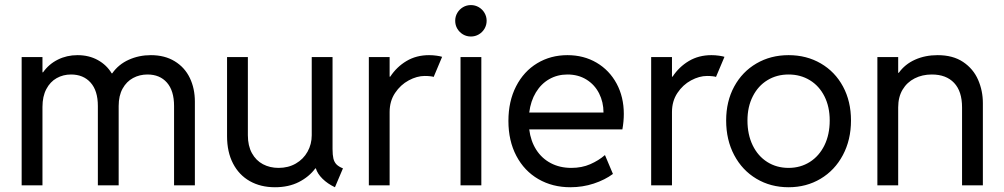

<svg xmlns="http://www.w3.org/2000/svg" viewBox="-20 -748 4052 775"><path d="M67.4 -517.6H151.4V-456.1H153.8Q177.2 -489.3 213.4 -507.3Q249.5 -525.4 293 -525.4Q338.9 -525.4 374.8 -505.6Q410.6 -485.8 430.7 -452.1H433.1Q458.5 -488.3 499.8 -506.8Q541 -525.4 588.9 -525.4Q645 -525.4 685.3 -500.7Q725.6 -476.1 746.1 -433.6Q766.6 -391.1 766.6 -337.9V0H682.6V-320.3Q682.6 -381.8 653.8 -414.6Q625 -447.3 575.2 -447.3Q543.5 -447.3 517.1 -433.1Q490.7 -418.9 474.9 -390.4Q459 -361.8 459 -320.3V0H375V-320.3Q375 -381.8 345.7 -414.6Q316.4 -447.3 266.6 -447.3Q234.9 -447.3 208.7 -432.6Q182.6 -418 167 -388.4Q151.4 -358.9 151.4 -316.4V0H67.4Z M896.5 -198.2V-517.6H980.5V-202.1Q980.5 -159.7 996.8 -129.9Q1013.2 -100.1 1041.3 -85.2Q1069.3 -70.3 1104.5 -70.3Q1143.6 -70.3 1174.1 -87.9Q1204.6 -105.5 1221.4 -135.7Q1238.3 -166 1238.3 -202.1V-517.6H1322.3V-146.5Q1322.3 -122.6 1325.7 -108.2Q1329.1 -93.8 1338.1 -84.5Q1347.2 -75.2 1364.3 -68.4L1332 7.8Q1302.2 -6.3 1281.7 -26.6Q1261.2 -46.9 1254.9 -68.4H1252.9Q1227.5 -34.2 1186.3 -13.2Q1145 7.8 1089.8 7.8Q1032.2 7.8 988.5 -16.8Q944.8 -41.5 920.7 -87.9Q896.5 -134.3 896.5 -198.2Z M1468.8 -517.6H1552.7V-438.5H1555.2Q1581.1 -478 1620.8 -501.7Q1660.6 -525.4 1711.9 -525.4Q1727.5 -525.4 1742.7 -523.2Q1757.8 -521 1764.6 -518.6L1730.5 -437.5Q1727.5 -439 1717 -440.2Q1706.5 -441.4 1694.3 -441.4Q1663.1 -441.4 1629.9 -423.6Q1596.7 -405.8 1574.7 -372.8Q1552.7 -339.8 1552.7 -295.9V0H1468.8Z M1838.9 -517.6H1922.9V0H1838.9ZM1817.4 -664.1Q1817.4 -681.6 1825.9 -696Q1834.5 -710.4 1848.9 -719Q1863.3 -727.5 1880.9 -727.5Q1897.9 -727.5 1912.6 -719Q1927.2 -710.4 1935.8 -695.8Q1944.3 -681.2 1944.3 -664.1Q1944.3 -647 1935.8 -632.3Q1927.2 -617.7 1912.6 -609.1Q1897.9 -600.6 1880.9 -600.6Q1863.3 -600.6 1848.9 -609.1Q1834.5 -617.7 1825.9 -632.1Q1817.4 -646.5 1817.4 -664.1Z M2032.2 -259.8Q2032.2 -339.4 2063.2 -399.7Q2094.2 -460 2148.4 -492.7Q2202.6 -525.4 2270.5 -525.4Q2336.4 -525.4 2388.2 -494.9Q2439.9 -464.4 2469 -410.4Q2498 -356.4 2498 -288.1Q2498 -257.8 2492.2 -225.6H2116.2Q2122.1 -178.7 2144.5 -143.6Q2167 -108.4 2203.4 -89.4Q2239.7 -70.3 2286.1 -70.3Q2328.6 -70.3 2362.5 -85.2Q2396.5 -100.1 2421.9 -122.1L2454.1 -45.9Q2421.9 -22 2377 -7.1Q2332 7.8 2282.2 7.8Q2210 7.8 2153.1 -25.1Q2096.2 -58.1 2064.2 -118.9Q2032.2 -179.7 2032.2 -259.8ZM2416 -293.9Q2416 -335.9 2398.2 -371.1Q2380.4 -406.2 2347.2 -426.8Q2314 -447.3 2270.5 -447.3Q2230 -447.3 2197 -428.5Q2164.1 -409.7 2143.1 -375Q2122.1 -340.3 2116.2 -293.9Z M2608.4 -517.6H2692.4V-438.5H2694.8Q2720.7 -478 2760.5 -501.7Q2800.3 -525.4 2851.6 -525.4Q2867.2 -525.4 2882.3 -523.2Q2897.5 -521 2904.3 -518.6L2870.1 -437.5Q2867.2 -439 2856.7 -440.2Q2846.2 -441.4 2834 -441.4Q2802.7 -441.4 2769.5 -423.6Q2736.3 -405.8 2714.4 -372.8Q2692.4 -339.8 2692.4 -295.9V0H2608.4Z M2911.1 -261.7Q2911.1 -338.9 2943.6 -398.7Q2976.1 -458.5 3033.4 -491.9Q3090.8 -525.4 3163.1 -525.4Q3235.8 -525.4 3293.2 -491.9Q3350.6 -458.5 3382.8 -398.7Q3415 -338.9 3415 -261.7Q3415 -183.6 3382.3 -122.1Q3349.6 -60.5 3292.2 -26.4Q3234.9 7.8 3163.1 7.8Q3090.8 7.8 3033.4 -26.4Q2976.1 -60.5 2943.6 -121.8Q2911.1 -183.1 2911.1 -261.7ZM3329.1 -261.7Q3329.1 -316.9 3307.9 -359.1Q3286.6 -401.4 3248.8 -424.3Q3210.9 -447.3 3163.1 -447.3Q3115.2 -447.3 3077.6 -424.3Q3040 -401.4 3018.6 -359.1Q2997.1 -316.9 2997.1 -261.7Q2997.1 -205.1 3018.1 -161.6Q3039.1 -118.2 3076.9 -94.2Q3114.7 -70.3 3163.1 -70.3Q3210.9 -70.3 3248.8 -94.2Q3286.6 -118.2 3307.9 -161.6Q3329.1 -205.1 3329.1 -261.7Z M3521.5 -517.6H3605.5V-454.1H3607.9Q3632.8 -488.8 3673.6 -507.1Q3714.4 -525.4 3764.6 -525.4Q3826.7 -525.4 3867.7 -497.8Q3908.7 -470.2 3928 -426Q3947.3 -381.8 3947.3 -332V0H3863.3V-314.5Q3863.3 -379.4 3831.3 -413.3Q3799.3 -447.3 3741.2 -447.3Q3702.6 -447.3 3671.9 -431.6Q3641.1 -416 3623.3 -386.2Q3605.5 -356.4 3605.5 -314.5V0H3521.5Z"/></svg>

Font: Reddit Sans A
Style: Regular
Weight: 400
Designer: Stephen Hutchings
Foundry: Reddit
Version: Version 1.013